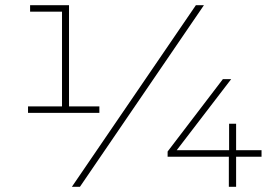

<svg xmlns="http://www.w3.org/2000/svg" viewBox="-20 -720 1062 740"><path d="M88 -285V-310H219V-675H96V-700H246V-310H363V-285ZM257 0 735 -700H766L288 0ZM626 -116V-136L839 -415H871L661 -141H863V-243H890V-141H988V-116H890V0H862V-116Z"/></svg>

Font: Montserrat ExtraLight
Style: Regular
Weight: 200
Designer: Julieta Ulanovsky
Foundry: Julieta Ulanovsky
Version: Version 9.000; ttfautohint (v1.8.4.7-5d5b)